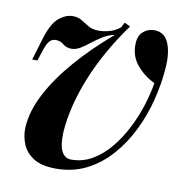

<svg xmlns="http://www.w3.org/2000/svg" viewBox="-67 -604 661 682"><g transform="rotate(10 263.5 -262.5)"><path d="M470 -346Q433 -363 405.5 -395.5Q378 -428 380 -473Q381 -502 398 -516.5Q415 -531 437 -531Q474 -531 489 -496.5Q504 -462 500 -407Q496 -349 481 -289.5Q466 -230 439.5 -176Q413 -122 375 -79Q337 -36 288 -11Q239 14 178 14Q126 14 97 -4.5Q68 -23 56.5 -51.5Q45 -80 46 -110Q49 -170 82.5 -234Q116 -298 172.5 -363Q229 -428 302 -490Q280 -486 260.5 -474Q241 -462 224 -448.5Q207 -435 191 -425Q175 -415 158 -415Q140 -415 127.5 -425.5Q115 -436 99 -436Q84 -436 75 -424.5Q66 -413 57 -384L47 -353H28L50 -426Q68 -488 93 -509Q118 -530 144 -530Q163 -530 176.5 -521.5Q190 -513 205 -504Q220 -495 243 -495Q261 -495 281 -500.5Q301 -506 319 -520L329 -539L350 -529Q313 -478 283 -425Q253 -372 231.5 -319Q210 -266 197.5 -215.5Q185 -165 182 -119Q180 -71 191.5 -49Q203 -27 226 -27Q267 -27 302 -47.5Q337 -68 365.5 -102.5Q394 -137 415.5 -179.5Q437 -222 450.5 -265Q464 -308 470 -346Z"/></g></svg>

Font: Playfair Display SemiBold
Style: Italic
Weight: 600
Italic angle: -14°
Designer: Claus Eggers Sørensen
Foundry: Claus Eggers Sørensen
Version: Version 1.203